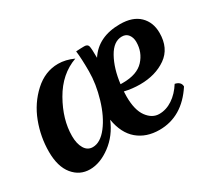

<svg xmlns="http://www.w3.org/2000/svg" viewBox="-115 -791 1135 1020"><g transform="rotate(-30 453.0 -281.0)"><path d="M405 -163Q372 -83 308 -35.5Q244 12 181.5 12Q119 12 78.5 -37.5Q38 -87 38 -178Q38 -269 70.5 -354.5Q103 -440 168 -499.5Q233 -559 313 -559Q359 -559 407 -537Q306 -501 246 -395.5Q186 -290 186 -189Q186 -142 203.5 -112.5Q221 -83 253 -83Q300 -83 342.5 -138Q385 -193 410.5 -279Q436 -365 436 -442.5Q436 -520 430 -568Q460 -570 480.5 -570Q501 -570 505 -555Q509 -540 509 -483Q570 -577 703 -577Q781 -577 822 -537Q863 -497 863 -432Q863 -338 797.5 -292Q732 -246 637 -246Q589 -246 543 -257Q542 -247 542 -226Q542 -143 573 -101Q604 -59 647 -59Q690 -59 729 -85Q768 -111 797 -157Q833 -149 833 -120Q745 15 606 15Q526 15 473 -29.5Q420 -74 405 -163ZM679 -515Q628 -515 593 -452Q558 -389 547 -299H562Q649 -299 690.5 -344Q732 -389 732 -452Q732 -478 718.5 -496.5Q705 -515 679 -515Z"/></g></svg>

Font: MeriendaOneRegular
Style: Regular
Weight: 400
Designer: Eduardo Rodriguez Tunni
Foundry: Eduardo Rodriguez Tunni
Version: Version 1.001